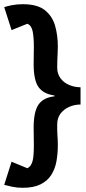

<svg xmlns="http://www.w3.org/2000/svg" viewBox="-28 -731 407 913"><path d="M80 162Q53 162 29.5 157Q6 152 -8 148L27 38L102 69Q115 63 122 48Q129 33 131 10Q133 -13 133 -40Q133 -65 132.5 -82.5Q132 -100 132 -123Q132 -200 155 -233.5Q178 -267 231 -273V-277Q179 -284 155.5 -316.5Q132 -349 132 -426Q132 -449 132.5 -467.5Q133 -486 133 -510Q133 -552 127.5 -581Q122 -610 102 -618L27 -588L-8 -697Q6 -702 29.5 -706.5Q53 -711 80 -711Q150 -711 185.5 -682.5Q221 -654 234 -608.5Q247 -563 247 -509Q247 -494 246 -476.5Q245 -459 244.5 -441.5Q244 -424 244 -409Q244 -380 260 -358.5Q276 -337 302 -326.5Q328 -316 355 -316V-234Q327 -234 301.5 -223Q276 -212 260 -191Q244 -170 244 -139Q244 -127 244 -114.5Q244 -102 245 -89.5Q246 -77 246.5 -64.5Q247 -52 247 -41Q247 -1 240.5 35.5Q234 72 216 100.5Q198 129 165 145.5Q132 162 80 162Z"/></svg>

Font: Kreon SemiBold
Style: Regular
Weight: 600
Designer: Julia Petretta
Foundry: Julia Petretta and Eli Heuer
Version: Version 2.002